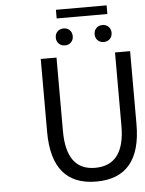

<svg xmlns="http://www.w3.org/2000/svg" viewBox="-65 -1064 851 1128"><g transform="rotate(-5 360.5 -500.0)"><path d="M194 -303V-733H287V-300Q287 -68 457 -68Q632 -68 632 -300V-733H721V-303Q721 13 457 13Q194 13 194 -303ZM343 -800Q321 -800 307 -814Q293 -828 293 -850Q293 -872 307 -886Q321 -900 343 -900Q365 -900 379 -886Q393 -872 393 -850Q393 -828 379 -814Q365 -800 343 -800ZM308 -962V-1013H607V-962ZM572 -800Q550 -800 536 -814Q522 -828 522 -850Q522 -872 536 -886Q550 -900 572 -900Q594 -900 608 -886Q622 -872 622 -850Q622 -828 608 -814Q594 -800 572 -800Z"/></g></svg>

Font: Source Han Sans Regular
Style: Regular
Weight: 400
Designer: Ryoko NISHIZUKA  (kana & ideographs); Paul D. Hunt (Latin, Greek & Cyrillic); Wenlong ZHANG  (bopomofo); Sandoll Communi
Foundry: Adobe Systems Incorporated
Version: Version 1.00 January 18, 2024, initial release